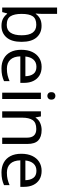

<svg xmlns="http://www.w3.org/2000/svg" viewBox="904 -1704 810 2659"><g transform="rotate(90 1309.5 -375.0)"><path d="M173 -575Q173 -541 171.5 -511.5Q170 -482 168 -465H173Q196 -499 236 -522Q276 -545 339 -545Q439 -545 499.5 -475.5Q560 -406 560 -268Q560 -130 499 -60Q438 10 339 10Q276 10 236 -13Q196 -36 173 -68H166L148 0H85V-760H173ZM324 -472Q239 -472 206 -423Q173 -374 173 -271V-267Q173 -168 205.5 -115.5Q238 -63 326 -63Q398 -63 433.5 -116Q469 -169 469 -269Q469 -472 324 -472Z M907 -546Q976 -546 1025.5 -516Q1075 -486 1101.5 -431.5Q1128 -377 1128 -304V-251H761Q763 -160 807.5 -112.5Q852 -65 932 -65Q983 -65 1022.5 -74.5Q1062 -84 1104 -102V-25Q1063 -7 1023 1.5Q983 10 928 10Q852 10 793.5 -21Q735 -52 702.5 -113.5Q670 -175 670 -264Q670 -352 699.5 -415Q729 -478 782.5 -512Q836 -546 907 -546ZM906 -474Q843 -474 806.5 -433.5Q770 -393 763 -321H1036Q1035 -389 1004 -431.5Q973 -474 906 -474Z M1309 -737Q1329 -737 1344.5 -723.5Q1360 -710 1360 -681Q1360 -653 1344.5 -639Q1329 -625 1309 -625Q1287 -625 1272 -639Q1257 -653 1257 -681Q1257 -710 1272 -723.5Q1287 -737 1309 -737ZM1352 -536V0H1264V-536Z M1780 -546Q1876 -546 1925 -499.5Q1974 -453 1974 -349V0H1887V-343Q1887 -472 1767 -472Q1678 -472 1644 -422Q1610 -372 1610 -278V0H1522V-536H1593L1606 -463H1611Q1637 -505 1683 -525.5Q1729 -546 1780 -546Z M2347 -546Q2416 -546 2465.5 -516Q2515 -486 2541.5 -431.5Q2568 -377 2568 -304V-251H2201Q2203 -160 2247.5 -112.5Q2292 -65 2372 -65Q2423 -65 2462.5 -74.5Q2502 -84 2544 -102V-25Q2503 -7 2463 1.5Q2423 10 2368 10Q2292 10 2233.5 -21Q2175 -52 2142.5 -113.5Q2110 -175 2110 -264Q2110 -352 2139.5 -415Q2169 -478 2222.5 -512Q2276 -546 2347 -546ZM2346 -474Q2283 -474 2246.5 -433.5Q2210 -393 2203 -321H2476Q2475 -389 2444 -431.5Q2413 -474 2346 -474Z"/></g></svg>

Font: Noto Sans Hanunoo
Style: Regular
Weight: 400
Designer: Monotype Design Team
Foundry: Monotype Imaging Inc.
Version: Version 2.003; ttfautohint (v1.8.4.7-5d5b)